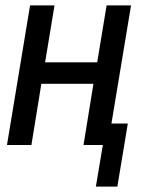

<svg xmlns="http://www.w3.org/2000/svg" viewBox="-20 -540 540 715"><path d="M337 155 363 0H291L328 -228H134L97 0H6L92 -520H183L148 -308H342L377 -520H468L395 -80H456L417 155Z"/></svg>

Font: Iosevka Term Curly Medium
Style: Italic
Weight: 500
Italic angle: -9°
Designer: Belleve Invis
Foundry: Belleve Invis
Version: Version 32.3.0